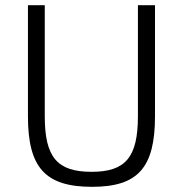

<svg xmlns="http://www.w3.org/2000/svg" viewBox="-20 -710 707 742"><path d="M579 -690H513V-261C513 -102 465 -46 334 -46C201 -46 153 -102 153 -261V-690H88V-261C88 -63 154 12 336 12C514 12 579 -63 579 -261Z"/></svg>

Font: SnT
Style: Regular
Weight: 300
Designer: Natanael Gama
Version: Version 1.001;PS 001.001;hotconv 1.0.70;makeotf.lib2.5.58329